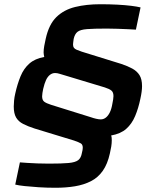

<svg xmlns="http://www.w3.org/2000/svg" viewBox="-20 -716 732 907"><path d="M242 171Q200 171 162.5 168.5Q125 166 96.5 163Q68 160 52 156L74 51Q87 52 108.5 53.5Q130 55 157 56Q184 57 211 57Q272 57 304 54Q336 51 349.5 40.5Q363 30 367 6Q369 -1 370 -7.5Q371 -14 371 -18Q371 -33 362 -38.5Q353 -44 330 -52L143 -109Q112 -119 89.5 -130.5Q67 -142 56 -161Q45 -180 45 -213Q45 -225 46.5 -241Q48 -257 52 -274Q62 -319 77 -355.5Q92 -392 118.5 -415.5Q145 -439 189 -447Q188 -452 187 -457.5Q186 -463 186 -468Q186 -482 189 -499Q192 -516 196 -533Q211 -601 246.5 -635.5Q282 -670 335 -683Q388 -696 454 -696Q497 -696 534.5 -694Q572 -692 600 -688.5Q628 -685 644 -681L622 -576Q608 -577 585 -578Q562 -579 536 -580Q510 -581 484 -581Q424 -581 391.5 -578.5Q359 -576 346 -565.5Q333 -555 328 -532Q327 -523 326 -517Q325 -511 325 -506Q325 -496 329 -490.5Q333 -485 342 -481Q351 -477 366 -472L553 -414Q583 -404 605 -392Q627 -380 639 -361Q651 -342 651 -309Q651 -297 649 -282Q647 -267 643 -249Q634 -205 618.5 -168Q603 -131 576.5 -107.5Q550 -84 505 -76Q507 -71 507.5 -65Q508 -59 508 -53Q508 -39 505.5 -23.5Q503 -8 499 9Q488 59 465.5 91Q443 123 409.5 140Q376 157 334 164Q292 171 242 171ZM456 -152Q469 -152 480 -160.5Q491 -169 499 -185.5Q507 -202 511 -227Q513 -237 514.5 -246Q516 -255 516 -262Q516 -280 506.5 -288Q497 -296 475 -303L286 -360Q272 -364 261 -367.5Q250 -371 240 -371Q227 -371 216 -362.5Q205 -354 197.5 -338Q190 -322 184 -296Q182 -286 180.5 -277Q179 -268 179 -261Q179 -243 189 -235.5Q199 -228 221 -221L410 -162Q421 -158 434 -155Q447 -152 456 -152Z"/></svg>

Font: Saira Thin SemiBold
Style: Italic
Weight: 600
Italic angle: -12°
Version: Version 1.101